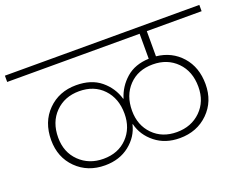

<svg xmlns="http://www.w3.org/2000/svg" viewBox="-131 -932 1280 1004"><g transform="rotate(-20 509.0 -430.0)"><path d="M305 -155Q387 -155 437.5 -207Q488 -259 488 -340Q488 -425 437.5 -478Q387 -531 304 -531Q223 -531 171 -478.5Q119 -426 119 -340Q119 -258 172 -206.5Q225 -155 305 -155ZM899 -340Q899 -426 847 -478.5Q795 -531 714 -531Q631 -531 580.5 -478Q530 -425 530 -340Q530 -259 581 -207Q632 -155 713 -155Q794 -155 846.5 -206.5Q899 -258 899 -340ZM717 -120Q637 -120 581.5 -164Q526 -208 510 -273H508Q493 -208 437.5 -164Q382 -120 301 -120Q205 -120 142.5 -182Q80 -244 80 -340Q80 -441 142.5 -503.5Q205 -566 300 -566Q384 -566 436.5 -523Q489 -480 508 -415H510Q529 -477 578 -520Q627 -563 705 -566V-705H-32V-740H1050V-705H745V-565Q831 -556 885 -495Q939 -434 939 -340Q939 -244 876 -182Q813 -120 717 -120Z"/></g></svg>

Font: Poppins ExtraLight
Style: Regular
Weight: 275
Designer: Ninad Kale (Devanagari), Jonny Pinhorn (Latin)
Foundry: Indian Type Foundry
Version: Version 3.200;PS 1.000;hotconv 16.6.54;makeotf.lib2.5.65590